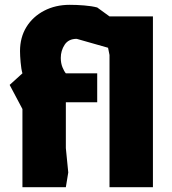

<svg xmlns="http://www.w3.org/2000/svg" viewBox="-20 -776 714 796"><path d="M73 0V-324L20 -424L73 -472Q68 -489 65.5 -517.5Q63 -546 63 -564Q63 -621 89.5 -664Q116 -707 163 -731.5Q210 -756 269 -756Q297 -756 328.5 -753.5Q360 -751 383 -745L434 -708H614V0H434V-548L428 -578L298 -615Q264 -615 248 -590.5Q232 -566 232 -536Q232 -514 239 -497Q246 -480 253 -472H383V-352H253V-162L263 -61L253 0Z"/></svg>

Font: Rowdies
Style: Regular
Weight: 400
Designer: Jaikishan Patel
Version: Version 1.000; ttfautohint (v1.8.3)